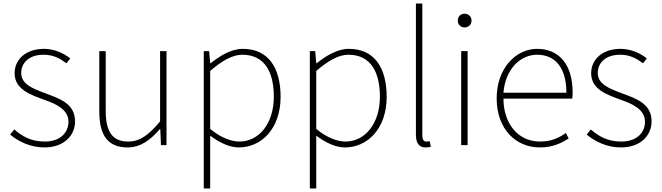

<svg xmlns="http://www.w3.org/2000/svg" viewBox="-20 -814 3715 1077"><path d="M229 13C340 13 401 -55 401 -133C401 -236 310 -262 226 -294C163 -318 99 -342 99 -405C99 -457 138 -507 225 -507C280 -507 318 -485 353 -459L374 -486C336 -518 280 -540 228 -540C119 -540 62 -476 62 -403C62 -312 152 -282 232 -253C294 -231 364 -200 364 -131C364 -71 319 -20 231 -20C153 -20 104 -50 60 -88L37 -59C84 -20 150 13 229 13Z M696 13C769 13 824 -29 877 -90H879L883 0H914V-527H878V-133C813 -55 764 -20 699 -20C610 -20 573 -76 573 -192V-527H537V-188C537 -51 588 13 696 13Z M1159 -416C1226 -474 1285 -507 1339 -507C1468 -507 1516 -405 1516 -271C1516 -124 1435 -20 1323 -20C1281 -20 1221 -39 1159 -91ZM1123 243H1159V-53C1215 -11 1270 13 1320 13C1446 13 1554 -92 1554 -271C1554 -434 1485 -540 1342 -540C1276 -540 1213 -500 1161 -459H1159L1153 -527H1123Z M1754 -416C1821 -474 1880 -507 1934 -507C2063 -507 2111 -405 2111 -271C2111 -124 2030 -20 1918 -20C1876 -20 1816 -39 1754 -91ZM1718 243H1754V-53C1810 -11 1865 13 1915 13C2041 13 2149 -92 2149 -271C2149 -434 2080 -540 1937 -540C1871 -540 1808 -500 1756 -459H1754L1748 -527H1718Z M2367 13C2382 13 2388 11 2397 9L2390 -22C2379 -20 2375 -20 2371 -20C2357 -20 2349 -31 2349 -53V-794H2313V-59C2313 -8 2333 13 2367 13Z M2567 0H2603V-527H2567ZM2586 -660C2606 -660 2625 -675 2625 -698C2625 -723 2606 -737 2586 -737C2565 -737 2548 -723 2548 -698C2548 -675 2565 -660 2586 -660Z M3007 13C3085 13 3130 -13 3170 -37L3154 -68C3114 -39 3069 -20 3009 -20C2885 -20 2804 -122 2804 -261H3190C3192 -274 3192 -286 3192 -297C3192 -453 3115 -540 2993 -540C2876 -540 2766 -434 2766 -262C2766 -90 2874 13 3007 13ZM2804 -294C2815 -427 2899 -507 2993 -507C3092 -507 3157 -437 3157 -294Z M3463 13C3574 13 3635 -55 3635 -133C3635 -236 3544 -262 3460 -294C3397 -318 3333 -342 3333 -405C3333 -457 3372 -507 3459 -507C3514 -507 3552 -485 3587 -459L3608 -486C3570 -518 3514 -540 3462 -540C3353 -540 3296 -476 3296 -403C3296 -312 3386 -282 3466 -253C3528 -231 3598 -200 3598 -131C3598 -71 3553 -20 3465 -20C3387 -20 3338 -50 3294 -88L3271 -59C3318 -20 3384 13 3463 13Z"/></svg>

Font: Noto Sans T Chinese Thin
Style: Regular
Weight: 100
Designer: Ryoko NISHIZUKA (kana & ideographs); Paul D. Hunt (Latin, Greek & Cyrillic); Wenlong ZHANG (bopomofo); Sandoll Communica
Foundry: Adobe Systems Incorporated
Version: Version 1.000;PS 1;hotconv 1.0.78;makeotf.lib2.5.61930